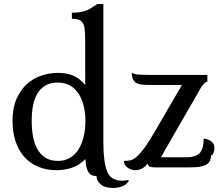

<svg xmlns="http://www.w3.org/2000/svg" viewBox="-20 -829 1110 951"><path d="M492 -121Q492 -29 510 18.5Q528 66 584 66Q591 66 600.5 65Q610 64 615 62L618 67Q605 88 582.5 95Q560 102 540 102Q501 102 479.5 85Q458 68 458 43Q429 43 417 22Q405 1 403 -41Q369 -8 332.5 3Q296 14 262 14Q208 14 167 -4Q126 -22 98 -54.5Q70 -87 56 -132Q42 -177 42 -231Q42 -294 61.5 -338.5Q81 -383 112.5 -412Q144 -441 184.5 -454.5Q225 -468 267 -468Q309 -468 341 -455Q373 -442 402 -409V-612Q402 -649 400.5 -673.5Q399 -698 392 -711.5Q385 -725 372 -730.5Q359 -736 336 -736V-766Q361 -766 378.5 -769Q396 -772 410 -778Q424 -784 436 -792Q448 -800 462 -809H492ZM267 -32Q301 -32 327 -47.5Q353 -63 369.5 -90Q386 -117 394.5 -152.5Q403 -188 403 -229Q403 -268 395 -302.5Q387 -337 370 -363.5Q353 -390 327.5 -405Q302 -420 266 -420Q230 -420 205 -405.5Q180 -391 165 -365.5Q150 -340 143.5 -305.5Q137 -271 137 -231Q137 -192 143 -156Q149 -120 164 -92.5Q179 -65 204 -48.5Q229 -32 267 -32ZM1007 -424Q991 -424 968 -382.5Q945 -341 901 -266L777 -50H901Q953 -50 971 -73Q989 -96 989 -143Q1012 -140 1027 -128.5Q1042 -117 1042 -97Q1042 -83 1037.5 -71.5Q1033 -60 1025 -60Q1025 -40 1017 -28Q1009 -16 995 -10Q981 -4 961.5 -2Q942 0 920 0H747Q736 0 725.5 -2.5Q715 -5 710 -20Q703 -5 685.5 4.5Q668 14 650 14Q629 14 611.5 1Q594 -12 594 -32Q609 -32 623.5 -34.5Q638 -37 654.5 -50.5Q671 -64 693 -93Q715 -122 745 -174L881 -408H736Q711 -408 692 -409Q673 -410 660 -415.5Q647 -421 640 -433.5Q633 -446 633 -469Q642 -462 662.5 -460Q683 -458 724 -458H1007Z"/></svg>

Font: Milonga
Style: Regular
Weight: 400
Designer: Pablo Impallari, Brenda Gallo, Rodrigo Fuenzalida
Foundry: Pablo Impallari, Brenda Gallo, Rodrigo Fuenzalida
Version: Version 1.000; ttfautohint (v0.93) -l 8 -r 50 -G 200 -x 14 -